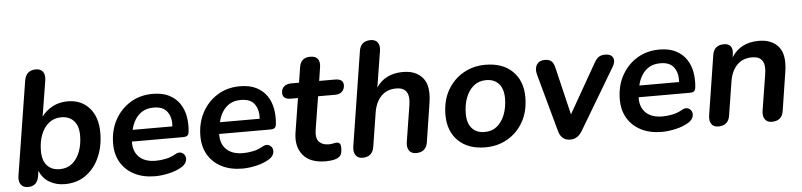

<svg xmlns="http://www.w3.org/2000/svg" viewBox="-44 -946 4962 1188"><g transform="rotate(-5 2437.0 -351.5)"><path d="M318 10Q265 10 223 -14.5Q181 -39 162 -87L157 -55Q148 8 89 8Q60 8 45.5 -11.5Q31 -31 36 -65L129 -650Q140 -713 201 -713Q230 -713 244 -694Q258 -675 253 -640L217 -418Q245 -456 286.5 -477.5Q328 -499 379 -499Q463 -499 513.5 -442.5Q564 -386 564 -288Q564 -205 534.5 -137.5Q505 -70 450 -30Q395 10 318 10ZM295 -85Q341 -85 372.5 -111Q404 -137 421 -182Q438 -227 438 -282Q438 -341 409.5 -372.5Q381 -404 331 -404Q286 -404 254 -378Q222 -352 205 -307.5Q188 -263 188 -207Q188 -148 216.5 -116.5Q245 -85 295 -85Z M880 10Q806 10 751.5 -17.5Q697 -45 667 -95Q637 -145 637 -212Q637 -294 671.5 -358.5Q706 -423 767 -461Q828 -499 907 -499Q968 -499 1009 -478Q1050 -457 1074 -421.5Q1098 -386 1106 -341Q1114 -296 1109 -249Q1107 -228 1098 -222Q1089 -216 1073 -216H754Q752 -155 788 -120Q824 -85 891 -85Q921 -85 953 -91.5Q985 -98 1011 -113Q1034 -127 1050.5 -121.5Q1067 -116 1074.5 -101Q1082 -86 1076.5 -67.5Q1071 -49 1051 -35Q1016 -12 968 -1Q920 10 880 10ZM906 -414Q864 -414 835.5 -396.5Q807 -379 789.5 -350Q772 -321 765 -288H1012Q1016 -342 991 -378Q966 -414 906 -414Z M1422 10Q1348 10 1293.5 -17.5Q1239 -45 1209 -95Q1179 -145 1179 -212Q1179 -294 1213.5 -358.5Q1248 -423 1309 -461Q1370 -499 1449 -499Q1510 -499 1551 -478Q1592 -457 1616 -421.5Q1640 -386 1648 -341Q1656 -296 1651 -249Q1649 -228 1640 -222Q1631 -216 1615 -216H1296Q1294 -155 1330 -120Q1366 -85 1433 -85Q1463 -85 1495 -91.5Q1527 -98 1553 -113Q1576 -127 1592.5 -121.5Q1609 -116 1616.5 -101Q1624 -86 1618.5 -67.5Q1613 -49 1593 -35Q1558 -12 1510 -1Q1462 10 1422 10ZM1448 -414Q1406 -414 1377.5 -396.5Q1349 -379 1331.5 -350Q1314 -321 1307 -288H1554Q1558 -342 1533 -378Q1508 -414 1448 -414Z M1940 10Q1842 10 1798 -43.5Q1754 -97 1767 -182L1801 -395H1757Q1706 -395 1706 -435Q1706 -461 1723 -475Q1740 -489 1769 -489H1816L1831 -585Q1840 -643 1899 -643Q1931 -643 1945 -625Q1959 -607 1954 -574L1941 -489H2039Q2091 -489 2091 -450Q2091 -426 2075.5 -410.5Q2060 -395 2033 -395H1926L1893 -190Q1885 -138 1906 -115.5Q1927 -93 1965 -93Q1983 -93 1993.5 -96Q2004 -99 2014 -99Q2028 -99 2034.5 -91.5Q2041 -84 2041 -64Q2041 -30 2030 -17Q2019 -4 2000 2Q1988 6 1971 8Q1954 10 1940 10Z M2167 8Q2138 8 2124.5 -12.5Q2111 -33 2116 -67L2208 -650Q2217 -713 2280 -713Q2309 -713 2323 -694.5Q2337 -676 2332 -641L2296 -417Q2351 -499 2462 -499Q2542 -499 2584 -449.5Q2626 -400 2609 -293L2572 -55Q2563 8 2500 8Q2471 8 2457 -11.5Q2443 -31 2448 -65L2484 -291Q2502 -401 2412 -401Q2353 -401 2317.5 -364Q2282 -327 2272 -263L2239 -55Q2230 8 2167 8Z M2931 10Q2823 10 2762 -50Q2701 -110 2701 -211Q2701 -299 2737.5 -363.5Q2774 -428 2836 -463.5Q2898 -499 2973 -499Q3081 -499 3142 -439Q3203 -379 3203 -278Q3203 -190 3166.5 -125.5Q3130 -61 3068.5 -25.5Q3007 10 2931 10ZM2934 -85Q2980 -85 3011.5 -111Q3043 -137 3060 -182Q3077 -227 3077 -282Q3077 -341 3048.5 -372.5Q3020 -404 2970 -404Q2925 -404 2893 -378Q2861 -352 2844 -307.5Q2827 -263 2827 -207Q2827 -148 2855.5 -116.5Q2884 -85 2934 -85Z M3459 8Q3429 8 3411.5 -7Q3394 -22 3386 -51L3287 -411Q3277 -449 3293 -473Q3309 -497 3343 -497Q3369 -497 3383.5 -484.5Q3398 -472 3405 -440L3475 -147L3650 -454Q3664 -478 3679 -487.5Q3694 -497 3718 -497Q3754 -497 3765.5 -474Q3777 -451 3759 -420L3532 -39Q3504 8 3459 8Z M4027 10Q3953 10 3898.5 -17.5Q3844 -45 3814 -95Q3784 -145 3784 -212Q3784 -294 3818.5 -358.5Q3853 -423 3914 -461Q3975 -499 4054 -499Q4115 -499 4156 -478Q4197 -457 4221 -421.5Q4245 -386 4253 -341Q4261 -296 4256 -249Q4254 -228 4245 -222Q4236 -216 4220 -216H3901Q3899 -155 3935 -120Q3971 -85 4038 -85Q4068 -85 4100 -91.5Q4132 -98 4158 -113Q4181 -127 4197.5 -121.5Q4214 -116 4221.5 -101Q4229 -86 4223.5 -67.5Q4218 -49 4198 -35Q4163 -12 4115 -1Q4067 10 4027 10ZM4053 -414Q4011 -414 3982.5 -396.5Q3954 -379 3936.5 -350Q3919 -321 3912 -288H4159Q4163 -342 4138 -378Q4113 -414 4053 -414Z M4377 7Q4348 7 4334.5 -12.5Q4321 -32 4326 -66L4384 -435Q4393 -497 4456 -497Q4484 -497 4497 -480Q4510 -463 4505 -429L4502 -411Q4557 -499 4672 -499Q4752 -499 4794 -449.5Q4836 -400 4819 -293L4782 -55Q4773 7 4710 7Q4681 7 4667 -12.5Q4653 -32 4658 -66L4694 -291Q4712 -401 4622 -401Q4563 -401 4527.5 -364Q4492 -327 4482 -263L4449 -55Q4440 7 4377 7Z"/></g></svg>

Font: Nunito
Style: Bold Italic
Weight: 700
Italic angle: -9°
Designer: Vernon Adams
Foundry: Vernon Adams
Version: Version 3.601; ttfautohint (v1.8.2.53-6de2)